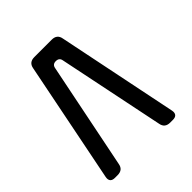

<svg xmlns="http://www.w3.org/2000/svg" viewBox="-199 -835 968 968"><g transform="rotate(-45 285.5 -351.0)"><path d="M30 -19Q30 8 61 8H80Q118 8 124 -28L239 -597Q243 -619 266 -619Q290 -619 294 -597L411 -28Q417 8 455 8H474Q505 8 505 -19Q505 -25 504 -28L372 -674Q366 -710 328 -710H204Q166 -710 160 -674L31 -28Q30 -25 30 -19Z"/></g></svg>

Font: WDXL Lubrifont JP N
Style: Regular
Weight: 400
Designer: [WDXL Lubrifont] Copyright 2020-2022 (c) NightFurySL2001, Skr-ZERO; [ZCOOL QingKe HuangYou] Copyright 2018-2022 (c) The 
Version: Version 2.001;hotconv 1.1.1;makeotfexe 2.6.0